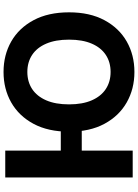

<svg xmlns="http://www.w3.org/2000/svg" viewBox="134 -912 787 1096"><g transform="rotate(-90 528.0 -363.5)"><path d="M373 -410.5V-290.8H141V-410.5ZM216.8 -727.5V0H63.3V-727.5ZM665.6 9.8Q569 9.8 491.7 -34.2Q414.5 -78.1 369.6 -161.6Q324.8 -245 324.8 -363.4Q324.8 -482.3 369.6 -566Q414.5 -649.7 491.7 -693.5Q569 -737.3 665.6 -737.3Q762.4 -737.3 839.4 -693.5Q916.3 -649.7 961.2 -566Q1006.1 -482.3 1006.1 -363.3Q1006.1 -244.7 961.2 -161.3Q916.3 -77.8 839.4 -34Q762.4 9.8 665.6 9.8ZM665.8 -126.2Q721.6 -126.2 763 -153.5Q804.5 -180.8 827.3 -233.6Q850.2 -286.5 850.2 -363.3Q850.2 -440.4 827.3 -493.6Q804.5 -546.8 763 -574.1Q721.6 -601.4 665.8 -601.4Q610 -601.4 568.4 -574.1Q526.9 -546.8 503.8 -493.7Q480.7 -440.6 480.7 -363.4Q480.7 -286.6 503.8 -233.7Q526.9 -180.8 568.4 -153.5Q610 -126.2 665.8 -126.2Z"/></g></svg>

Font: GitLab Sans
Style: Regular
Weight: 400
Designer: Rasmus Andersson
Foundry: Modifications by GitLab B.V., manufactured by rsms
Version: Version 4.000;git-c8fb6b7